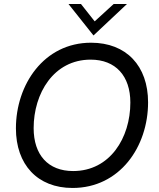

<svg xmlns="http://www.w3.org/2000/svg" viewBox="-20 -921 788 953"><path d="M340 12C574 12 715 -192 715 -413C715 -594 607 -709 432 -709C198 -709 59 -501 59 -284C59 -104 166 12 340 12ZM147 -285C147 -457 246 -625 430 -625C554 -625 627 -544 627 -412C627 -237 526 -72 343 -72C219 -72 147 -152 147 -285ZM320 -901 444 -745 610 -901H544L450 -815L382 -901Z"/></svg>

Font: HK Grotesk
Style: Italic
Weight: 400
Italic angle: -16°
Designer: Alfredo Marco Pradil
Foundry: Hanken Design Co.
Version: Version 3.001;FEAKit 1.0